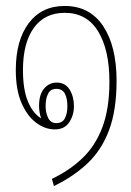

<svg xmlns="http://www.w3.org/2000/svg" viewBox="-20 -536 438 644"><path d="M161 88 154 64Q213 36 256.5 -5.5Q300 -47 323.5 -109.5Q347 -172 347 -262Q347 -369 309 -431Q271 -493 197 -493Q130 -493 93.5 -442.5Q57 -392 57 -301Q57 -236 73.5 -196Q90 -156 118 -139Q114 -150 112.5 -161Q111 -172 111 -181Q111 -219 128 -239Q145 -259 170 -259Q199 -259 213.5 -235.5Q228 -212 228 -180Q228 -149 212 -125.5Q196 -102 164 -102Q131 -102 101 -124.5Q71 -147 52 -191Q33 -235 33 -301Q33 -401 76.5 -458.5Q120 -516 197 -516Q281 -516 326 -448.5Q371 -381 371 -265Q371 -167 346 -100Q321 -33 274 11.5Q227 56 161 88ZM169 -123Q189 -123 197.5 -139Q206 -155 206 -180Q206 -206 197.5 -222Q189 -238 169 -238Q150 -238 141.5 -222Q133 -206 133 -180Q133 -158 141.5 -140.5Q150 -123 169 -123Z"/></svg>

Font: Noto Sans Thai Looped ExtraCondensed Thin
Style: Regular
Weight: 100
Width: 2
Designer: Sasikarn Vongin, Ben Mitchell
Foundry: The Fontpad Ltd
Version: Version 1.001; ttfautohint (v1.8.4.7-5d5b)